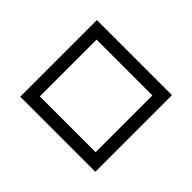

<svg xmlns="http://www.w3.org/2000/svg" viewBox="-127 -999 1254 1254"><g transform="rotate(-45 500.0 -372.5)"><path d="M146.5 -25.4V-718.8H854.5V-25.4ZM238.3 -114.3H762.7V-629.9H238.3Z"/></g></svg>

Font: Kosugi
Style: Regular
Weight: 400
Version: Version 4.002